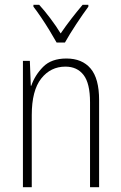

<svg xmlns="http://www.w3.org/2000/svg" viewBox="-20 -835 507 804"><path d="M258 -590Q324 -590 359.5 -548Q395 -506 395 -416V-51H357V-407Q357 -486 330 -521Q303 -556 254 -556Q192 -556 152.5 -506Q113 -456 113 -353V-51H76V-580H105L109 -476H111Q126 -520 160.5 -555Q195 -590 258 -590ZM217 -657Q204 -680 187 -708Q170 -736 152 -762.5Q134 -789 120 -807V-815H144Q166 -791 190.5 -758.5Q215 -726 234 -695Q256 -727 278 -755.5Q300 -784 326 -815H350V-807Q327 -776 299 -733.5Q271 -691 252 -657Z"/></svg>

Font: Noto Sans Tamil UI Condensed ExtraLight
Style: Regular
Weight: 200
Width: 3
Designer: Jelle Bosma - Monotype Design Team
Foundry: Monotype Imaging Inc.
Version: Version 2.004; ttfautohint (v1.8.4.7-5d5b)